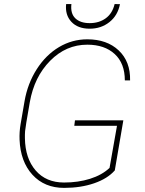

<svg xmlns="http://www.w3.org/2000/svg" viewBox="-20 -914 711 944"><path d="M544.4 -76.2Q508.8 -35.6 442.9 -12.9Q377 9.8 295.4 9.8Q198.7 9.8 139.6 -54.7Q80.6 -119.1 76.2 -227.1Q74.7 -265.6 81.1 -302.7L100.6 -416Q115.7 -503.4 160.6 -573.7Q205.6 -644 270 -682.4Q334.5 -720.7 409.2 -720.7Q505.9 -720.7 563.7 -666Q621.6 -611.3 619.6 -518.6H593.8Q593.8 -602.5 543.9 -648.4Q494.1 -694.3 409.2 -694.3Q304.7 -694.3 226.6 -615.2Q148.4 -536.1 126.5 -411.4Q104.5 -286.6 103.3 -269Q102.1 -251.5 102.5 -234.4Q104 -135.3 155.3 -75.9Q206.5 -16.6 294.9 -16.6Q364.3 -16.6 422.6 -34.9Q481 -53.2 518.6 -88.4L555.2 -295.4H345.2L348.6 -322.3H586.4ZM569.8 -893.6Q559.1 -837.9 518.1 -805.4Q477.1 -772.9 420.9 -772.9Q362.3 -772.9 330.8 -806.9Q299.3 -840.8 305.2 -894H331.1Q325.7 -847.7 350.3 -824Q375 -800.3 420.9 -800.3Q467.3 -800.3 500 -824.2Q532.7 -848.1 543.5 -894Z"/></svg>

Font: Roboto Thin
Style: Italic
Weight: 250
Italic angle: -12°
Designer: Google
Version: Version 2.134; 2016